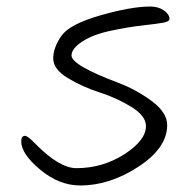

<svg xmlns="http://www.w3.org/2000/svg" viewBox="-20 -623 539 588"><path d="M492 -240Q492 -170 404 -112.5Q316 -55 226 -55Q161 -55 103 -103.5Q45 -152 45 -190Q45 -207 57 -207Q65 -207 89 -182Q162 -108 214 -108Q294 -108 360.5 -150.5Q427 -193 427 -237Q427 -268 382.5 -295.5Q338 -323 285 -340Q232 -357 187.5 -384Q143 -411 143 -444Q143 -477 168 -513Q193 -549 287.5 -576Q382 -603 440 -603Q465 -603 482 -591Q499 -579 499 -565Q499 -557 480 -553.5Q461 -550 416 -545Q371 -540 317.5 -528.5Q264 -517 231.5 -495.5Q199 -474 199 -453Q199 -423 346 -368Q400 -347 446 -312.5Q492 -278 492 -240Z"/></svg>

Font: Kalam Light
Style: Regular
Weight: 300
Version: Version 2.001;PS 1.0;hotconv 1.0.79;makeotf.lib2.5.61930; tt